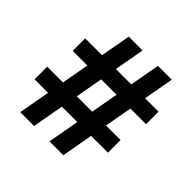

<svg xmlns="http://www.w3.org/2000/svg" viewBox="-189 -947 1129 1129"><g transform="rotate(45 376.0 -382.5)"><path d="M661 -196H521L486 0H371L406 -196H278L243 0H128L163 -196H51V-301H182L213 -473H91V-577H231L265 -765H380L346 -577H474L508 -765H623L589 -577H701V-473H571L540 -301H661ZM425 -301 456 -473H328L297 -301Z"/></g></svg>

Font: Application
Style: Bold
Weight: 700
Designer: Wei Huang
Foundry: Wei Huang
Version: Version 0.012